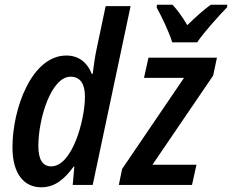

<svg xmlns="http://www.w3.org/2000/svg" viewBox="-20 -786 986 816"><path d="M712 -606H818C845 -647 912 -721 945 -755L946 -766H876C845 -744 812 -714 776 -679C755 -715 732 -746 713 -766H647L646 -754C667 -716 699 -649 712 -606ZM485 0H796L815 -86H628L886 -465L902 -541H611L592 -455H762L499 -68ZM198 -79C161 -79 143 -108 143 -166C143 -281 197 -460 280 -460C322 -460 341 -428 341 -376C341 -273 286 -79 198 -79ZM155 10C214 10 254 -25 293 -78H296L289 0H374L535 -760H429L391 -580C383 -544 378 -503 374 -472H370C352 -518 317 -550 262 -550C115 -550 33 -325 33 -160C33 -46 83 10 155 10Z"/></svg>

Font: Noto Sans Display SemiCondensed Medium
Style: Italic
Weight: 500
Width: 4
Italic angle: -12°
Designer: Monotype Design Team
Foundry: Monotype Imaging Inc.
Version: Version 1.900